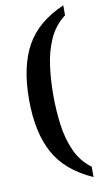

<svg xmlns="http://www.w3.org/2000/svg" viewBox="-99 -810 531 989"><g transform="rotate(-10 167.0 -316.0)"><path d="M307 133Q168 72 108.5 -36.5Q49 -145 49 -317Q49 -489 108.5 -597Q168 -705 307 -765V-713Q252 -671 224 -608.5Q196 -546 186 -471.5Q176 -397 176 -317Q176 -238 186 -162.5Q196 -87 224 -24.5Q252 38 307 79Z"/></g></svg>

Font: Noto Serif Lao Condensed SemiBold
Style: Regular
Weight: 600
Width: 3
Designer: Monotype Design Team
Foundry: Monotype Imaging Inc.
Version: Version 2.003; ttfautohint (v1.8.4.7-5d5b)